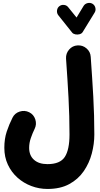

<svg xmlns="http://www.w3.org/2000/svg" viewBox="-20 -982 678 1299"><path d="M606.4 -956.1Q621.1 -946.8 625.2 -929.2Q629.4 -911.6 620.1 -896.5L539.1 -764.6Q532.7 -754.4 518.6 -750.5Q504.4 -746.6 490 -749.5Q475.6 -752.4 468.3 -761.2L374.5 -878.9Q363.8 -892.6 365.7 -910.9Q367.7 -929.2 381.3 -939.9Q395 -950.7 413.1 -948.7Q431.2 -946.8 441.9 -932.6L498 -863.3L545.9 -942.4Q555.2 -957 573.2 -961.2Q591.3 -965.3 606.4 -956.1ZM9.3 18.1Q9.3 -43 25.6 -92Q42 -141.1 64.5 -185.5Q79.6 -216.3 113 -227.1Q146.5 -237.8 177.2 -222.7Q208 -207.5 218.8 -174.3Q229.5 -141.1 214.4 -110.4Q200.2 -81.5 188.7 -48.3Q177.2 -15.1 177.2 18.1Q177.2 69.8 210 99.1Q242.7 128.4 301.3 128.4Q386.7 128.4 418.5 79.6Q450.2 30.8 450.2 -72.3Q450.2 -196.3 443.6 -319.6Q437 -442.9 426.8 -585.4Q424.8 -620.1 447.5 -646.5Q470.2 -672.9 504.4 -674.8Q539.1 -677.2 565.4 -654.5Q591.8 -631.8 593.8 -597.2Q604 -454.6 611.1 -328.4Q618.2 -202.1 618.2 -72.3Q618.2 -8.3 601.1 56.6Q584 121.6 546.6 176Q509.3 230.5 448.7 263.4Q388.2 296.4 301.3 296.4Q244.6 296.4 192.1 276.6Q139.6 256.8 98.4 220Q57.1 183.1 33.2 131.8Q9.3 80.6 9.3 18.1Z"/></svg>

Font: Mikhak Black
Style: Regular
Weight: 900
Designer: Amin Abedi
Version: Version 3.3